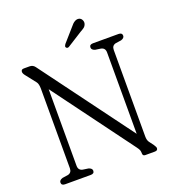

<svg xmlns="http://www.w3.org/2000/svg" viewBox="-152 -976 991 1093"><g transform="rotate(-20 343.5 -429.5)"><path d="M231.5 -18Q231.5 0 209.5 0H54.5Q32.5 0 32.5 -18Q32.5 -32.5 53 -39L87 -44Q111 -49.5 111 -76.5V-556.5Q111 -587 101.5 -599.5L52.5 -662Q42 -675 42 -685Q42 -700 59 -700H94Q114 -700 126 -683.5L535.5 -130.5V-623.5Q535.5 -650.5 510.5 -656L476.5 -661Q456 -667.5 456 -682Q456 -700 478 -700H632.5Q654.5 -700 654.5 -682Q654.5 -667.5 634 -661L600 -656Q576 -650.5 576 -623.5V-100Q576 -78 584.5 -65.5L606 -36.5Q616 -21.5 616 -15Q616 0 598 0H540.5Q525 0 525 -15Q525 -26.5 522.5 -34.5Q520 -42.5 509.5 -56.5L151.5 -540.5V-76.5Q151.5 -49.5 176.5 -44L210.5 -39Q231.5 -32.5 231.5 -18ZM397.5 -828Q425.5 -864.5 450.5 -858.5Q462.5 -855.5 468.2 -844Q474 -832.5 471 -821Q467 -807.5 457.8 -800.5Q448.5 -793.5 433 -785L342 -727.5Q331.5 -722 325 -730Q321.5 -734.5 323.2 -739.5Q325 -744.5 328.5 -749.5Z"/></g></svg>

Font: Fraunces 144pt SuperSoft Light
Style: Regular
Weight: 300
Version: Version 1.000;[0bf87f6ff]